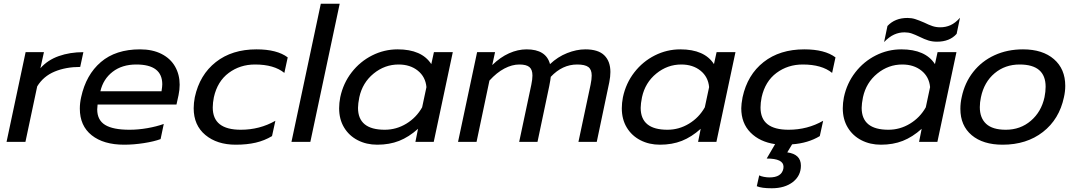

<svg xmlns="http://www.w3.org/2000/svg" viewBox="-20 -759 5756 1027"><path d="M117 -480H215L196 -394Q235 -438 294.5 -459Q354 -480 426 -480L409 -401Q332 -401 272 -376Q212 -351 179 -297L116 0H15Z M407 -178Q407 -208 414 -239Q440 -359 519.5 -427Q599 -495 729 -495Q796 -495 844 -470.5Q892 -446 916.5 -403Q941 -360 941 -306Q941 -279 935 -250L924 -200H502Q500 -182 500 -174Q500 -117 542 -91Q584 -65 673 -65Q719 -65 768 -73.5Q817 -82 856 -96L839 -15Q804 -2 749.5 6.5Q695 15 644 15Q534 15 470.5 -35.5Q407 -86 407 -178ZM844 -271Q848 -297 848 -308Q848 -414 709 -414Q633 -414 582.5 -375Q532 -336 517 -271Z M1016 -180Q1016 -208 1022 -239Q1048 -359 1134.5 -427Q1221 -495 1352 -495Q1462 -495 1519 -452L1501 -369Q1446 -414 1344 -414Q1264 -414 1203.5 -369Q1143 -324 1124 -239Q1118 -209 1118 -184Q1118 -124 1155.5 -94.5Q1193 -65 1268 -65Q1369 -65 1453 -113L1435 -31Q1395 -7 1348 4Q1301 15 1241 15Q1141 15 1078.5 -37Q1016 -89 1016 -180Z M1696 -739H1797L1640 0H1539Z M1794 -180Q1794 -208 1800 -239Q1816 -314 1861 -372Q1906 -430 1970.5 -462.5Q2035 -495 2107 -495Q2236 -495 2287 -416L2301 -480H2402L2300 0H2202L2216 -70Q2167 -26 2115 -5.5Q2063 15 1998 15Q1940 15 1893.5 -9Q1847 -33 1820.5 -77Q1794 -121 1794 -180ZM2238 -185 2261 -293Q2256 -348 2215 -381Q2174 -414 2112 -414Q2038 -414 1978.5 -365.5Q1919 -317 1902 -239Q1895 -204 1895 -182Q1895 -65 2038 -65Q2100 -65 2153.5 -97.5Q2207 -130 2238 -185Z M2532 -480H2628L2613 -411Q2656 -453 2703 -474Q2750 -495 2797 -495Q2901 -495 2922 -416Q2963 -455 3013.5 -475Q3064 -495 3111 -495Q3180 -495 3212.5 -463Q3245 -431 3245 -374Q3245 -349 3239 -319L3172 0H3074L3139 -306Q3145 -335 3145 -355Q3145 -387 3127 -400.5Q3109 -414 3067 -414Q2988 -414 2926 -348Q2925 -335 2918 -299L2855 0H2757L2822 -306Q2828 -335 2828 -355Q2828 -387 2811.5 -400.5Q2795 -414 2758 -414Q2719 -414 2678 -392.5Q2637 -371 2598 -328L2529 0H2430Z M3306 -180Q3306 -208 3312 -239Q3328 -314 3373 -372Q3418 -430 3482.5 -462.5Q3547 -495 3619 -495Q3748 -495 3799 -416L3813 -480H3914L3812 0H3714L3728 -70Q3679 -26 3627 -5.5Q3575 15 3510 15Q3452 15 3405.5 -9Q3359 -33 3332.5 -77Q3306 -121 3306 -180ZM3750 -185 3773 -293Q3768 -348 3727 -381Q3686 -414 3624 -414Q3550 -414 3490.5 -365.5Q3431 -317 3414 -239Q3407 -204 3407 -182Q3407 -65 3550 -65Q3612 -65 3665.5 -97.5Q3719 -130 3750 -185Z M4028 237 4041 179Q4050 184 4066 187Q4082 190 4096 190Q4160 190 4170 144Q4171 140 4171 133Q4171 89 4081 89L4126 12Q4044 0 3994.5 -50Q3945 -100 3945 -180Q3945 -202 3952 -239Q3978 -359 4064.5 -427Q4151 -495 4282 -495Q4392 -495 4449 -452L4431 -369Q4376 -414 4274 -414Q4194 -414 4133.5 -369Q4073 -324 4054 -239Q4048 -209 4048 -184Q4048 -124 4085.5 -94.5Q4123 -65 4198 -65Q4299 -65 4383 -113L4365 -31Q4302 7 4217 13L4191 56Q4264 66 4264 127Q4264 181 4221 214.5Q4178 248 4108 248Q4053 248 4028 237Z M4727 -620Q4767 -663 4834 -663Q4856 -663 4875 -657Q4894 -651 4924 -638Q4948 -626 4967.5 -619.5Q4987 -613 5009 -613Q5039 -613 5064.5 -624.5Q5090 -636 5115 -664L5097 -578Q5060 -536 4992 -536Q4967 -536 4946 -542.5Q4925 -549 4899 -562Q4874 -574 4856.5 -580Q4839 -586 4818 -586Q4789 -586 4762.5 -574Q4736 -562 4709 -534ZM4488 -180Q4488 -208 4494 -239Q4510 -314 4555 -372Q4600 -430 4664.5 -462.5Q4729 -495 4801 -495Q4930 -495 4981 -416L4995 -480H5096L4994 0H4896L4910 -70Q4861 -26 4809 -5.5Q4757 15 4692 15Q4634 15 4587.5 -9Q4541 -33 4514.5 -77Q4488 -121 4488 -180ZM4932 -185 4955 -293Q4950 -348 4909 -381Q4868 -414 4806 -414Q4732 -414 4672.5 -365.5Q4613 -317 4596 -239Q4589 -204 4589 -182Q4589 -65 4732 -65Q4794 -65 4847.5 -97.5Q4901 -130 4932 -185Z M5117 -177Q5117 -208 5124 -239Q5140 -316 5185.5 -374Q5231 -432 5299.5 -463.5Q5368 -495 5452 -495Q5557 -495 5617.5 -442.5Q5678 -390 5678 -300Q5678 -270 5671 -239Q5646 -121 5558.5 -53Q5471 15 5343 15Q5238 15 5177.5 -36Q5117 -87 5117 -177ZM5567 -239Q5573 -269 5573 -295Q5573 -414 5434 -414Q5356 -414 5300 -367Q5244 -320 5227 -239Q5221 -211 5221 -186Q5221 -128 5255 -96.5Q5289 -65 5360 -65Q5438 -65 5494 -113Q5550 -161 5567 -239Z"/></svg>

Font: Prompt
Style: Italic
Weight: 400
Italic angle: -12°
Designer: Katatrad Team
Foundry: CadsonDemak
Version: Version 1.001